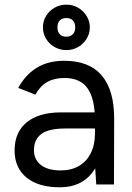

<svg xmlns="http://www.w3.org/2000/svg" viewBox="-20 -784 563 816"><path d="M383.6 -84.4V-271.1Q383.6 -362.7 352.8 -407.7Q322 -452.6 253.2 -452.6Q210.8 -452.6 180.6 -435.4Q150.4 -418.1 130.3 -381.9L57.6 -410.3Q87.4 -465.6 135.8 -495.7Q184.3 -525.7 253.2 -525.7Q359.4 -525.7 412.6 -462.9Q465.8 -400 465.2 -277.7L464.4 0H389.1ZM42 -144.6Q42 -222.2 93.6 -264.2Q145.1 -306.3 238.8 -306.3H386V-237.9H257.3Q187.1 -237.9 155.7 -214.6Q124.3 -191.3 124.3 -145.7Q124.3 -105.7 154 -82.7Q183.8 -59.7 237.8 -59.7Q282.6 -59.7 315.2 -78.5Q347.8 -97.2 365.7 -132.9Q383.6 -168.6 383.6 -217H419.2Q419.2 -110.3 371.3 -49.1Q323.3 12 234.6 12Q143.2 12 92.6 -29.4Q42 -70.9 42 -144.6ZM162.4 -667.7Q162.4 -693.9 175.7 -716.1Q189 -738.3 212 -751.3Q235 -764.3 262.1 -764.3Q289.2 -764.3 311.8 -751.3Q334.4 -738.3 348.1 -716.1Q361.8 -693.9 361.8 -667.7Q361.8 -641.5 348.1 -619.3Q334.4 -597.1 311.8 -584.1Q289.2 -571.1 262.1 -571.1Q235 -571.1 212 -584.1Q189 -597.1 175.7 -619.3Q162.4 -641.5 162.4 -667.7ZM299.8 -667.7Q299.8 -686.9 289.7 -697.1Q279.5 -707.3 262.2 -707.3Q243.8 -707.3 234 -697.1Q224.2 -686.9 224.2 -667.7Q224.2 -648.5 234 -638.3Q243.8 -628.1 262.2 -628.1Q279.5 -628.1 289.7 -638.7Q299.8 -649.3 299.8 -667.7Z"/></svg>

Font: 寒蝉端黑体 Light
Style: Regular
Weight: 300
Designer: ChillDuanSans {Warren2060}; 
Source Han Sans {Ryoko NISHIZUKA 西塚涼子 (kana, bopomofo & ideographs); Paul D. Hunt (Latin, G
Foundry: ChillType&Adobe
Version: Version 1.300;Glyphs 3.3 (3306)